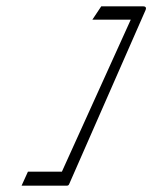

<svg xmlns="http://www.w3.org/2000/svg" viewBox="-20 -587 480 605"><path d="M48 -2 68 -46H175L392 -525H271L299 -567H432Q437 -567 439 -564Q441 -561 439 -556L198 -7Q196 -2 191 -2Z"/></svg>

Font: The Nautigal
Style: Bold
Weight: 700
Designer: Robert E. Leuschke
Foundry: Robert E. Leuschke
Version: Version 1.100; ttfautohint (v1.8.3)